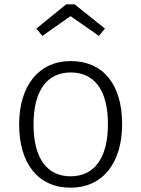

<svg xmlns="http://www.w3.org/2000/svg" viewBox="-20 -861 657 893"><path d="M177 -694 308 -786 440 -694 468 -728 327 -841H288L149 -728ZM309 -577C161 -577 69 -463 69 -282C69 -100 158 12 308 12C457 12 548 -102 548 -284C548 -469 459 -577 309 -577ZM309 -524C418 -524 482 -443 482 -284C482 -122 416 -41 308 -41C200 -41 136 -123 136 -282C136 -444 202 -524 309 -524Z"/></svg>

Font: Glow Sans SC Normal
Style: Regular
Weight: 400
Designer: Ryoko NISHIZUKA (kana, bopomofo & ideographs); Paul D. Hunt (Latin, Greek & Cyrillic); Sandoll Communications, Soo-young
Version: Version 0.93